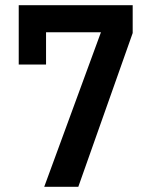

<svg xmlns="http://www.w3.org/2000/svg" viewBox="-20 -718 580 738"><path d="M150 0 368 -594H157V-470H52V-698H490V-591L281 0Z"/></svg>

Font: IBM Plex Sans Condensed SemiBold
Style: Regular
Weight: 600
Width: 3
Designer: Mike Abbink, Paul van der Laan, Pieter van Rosmalen
Foundry: Bold Monday
Version: Version 1.3